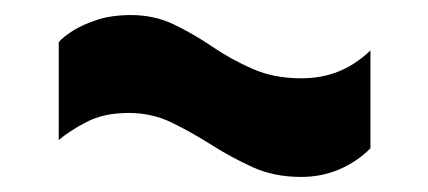

<svg xmlns="http://www.w3.org/2000/svg" viewBox="-20 -435 569 255"><path d="M472 -238Q454 -220 430.5 -210Q407 -200 380 -200Q344 -200 315.5 -213Q287 -226 261 -242.5Q235 -259 208.5 -272Q182 -285 151 -285Q118 -285 95 -273Q72 -261 58 -249V-379Q64 -386 76.5 -394Q89 -402 108.5 -408.5Q128 -415 154 -415Q185 -415 211 -402.5Q237 -390 262 -373Q287 -356 315.5 -343.5Q344 -331 380 -331Q407 -331 429.5 -340Q452 -349 472 -368Z"/></svg>

Font: Georama ExtraCondensed Thin
Style: Bold
Weight: 700
Version: Version 1.001